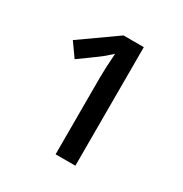

<svg xmlns="http://www.w3.org/2000/svg" viewBox="-111 -800 572 600"><g transform="rotate(30 175.0 -500.0)"><path d="M167 -713.9H240.2V-286.1H168.9V-562Q168.9 -594.7 172.9 -650.9Q157.7 -637.2 146.5 -627.9Q135.3 -618.7 71.8 -573.2L37.1 -622.1Z"/></g></svg>

Font: NotoPenekeko
Style: Regular
Weight: 400
Designer: Monotype Design team
Foundry: Monotype Imaging Inc.
Version: Version 1.04